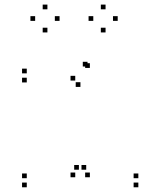

<svg xmlns="http://www.w3.org/2000/svg" viewBox="-20 -784 660 814"><path d="M566.5 10V-10H546.5V10ZM566.5 -28.5V-48.5H546.5V-28.5ZM345.5 -64.5V-84.5H325.5V-64.5ZM361 -32.5V-52.5H341V-32.5ZM361 -496V-516H341V-496ZM351 -502V-522H331V-502ZM93.5 -473V-493H73.5V-473ZM93.5 -434.5V-454.5H73.5V-434.5ZM321 -415.5V-435.5H301V-415.5ZM299 -442.5V-462.5H279V-442.5ZM299 -32.5V-52.5H279V-32.5ZM314.5 -64.5V-84.5H294.5V-64.5ZM93.5 -28.5V-48.5H73.5V-28.5ZM93.5 10V-10H73.5V10ZM232.5 -695.5V-715.5H212.5V-695.5ZM181 -744.5V-764.5H161V-744.5ZM129 -695.5V-715.5H109V-695.5ZM181 -646.5V-666.5H161V-646.5ZM479 -695.5V-715.5H459V-695.5ZM427.5 -744.5V-764.5H407.5V-744.5ZM375.5 -695.5V-715.5H355.5V-695.5ZM427.5 -646.5V-666.5H407.5V-646.5Z"/></svg>

Font: Monaspace Xenon Dots Var
Style: Regular
Weight: 400
Designer: Riley Cran and the Lettermatic Team
Version: Version 1.100 (Monaspace Xenon Dots)